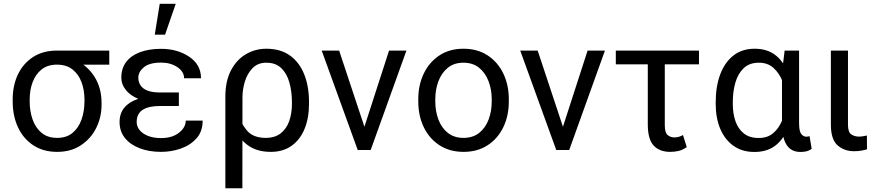

<svg xmlns="http://www.w3.org/2000/svg" viewBox="-20 -797 4663 1020"><path d="M47.4 -258.3V-269.5Q47.4 -343.3 75.4 -401.9Q103.5 -460.4 156.2 -494.4Q209 -528.3 282.7 -528.3Q305.7 -526.4 323.2 -508.3Q340.8 -490.2 377.9 -480Q445.3 -448.2 482.4 -388.7Q519.5 -329.1 519.5 -251V-240.2Q519.5 -174.8 491.5 -117.9Q463.4 -61 410.4 -25.6Q357.4 9.8 283.7 9.8Q209.5 9.8 156.5 -25.4Q103.5 -60.5 75.4 -121.1Q47.4 -181.6 47.4 -258.3ZM137.7 -269.5V-258.3Q137.7 -206.1 153.3 -161.9Q168.9 -117.7 201.2 -91.1Q233.4 -64.5 283.7 -64.5Q333.5 -64.5 365.5 -91.1Q397.5 -117.7 413.1 -161.9Q428.7 -206.1 428.7 -258.3V-269.5Q428.7 -318.4 413.1 -360.4Q397.5 -402.3 365.2 -428Q333 -453.6 282.7 -453.6Q232.9 -453.6 200.9 -428Q168.9 -402.3 153.3 -360.4Q137.7 -318.4 137.7 -269.5ZM560.5 -528.3V-453.6H282.2V-528.3Z M822.8 -286.6H930.2V-233.9H830.1Q769.5 -233.9 737.8 -213.4Q706.1 -192.9 706.1 -148.4Q706.1 -125.5 721.4 -106.2Q736.8 -86.9 765.9 -75.2Q794.9 -63.5 835.9 -63.5Q895 -63.5 930.9 -91.8Q966.8 -120.1 966.8 -156.2H1056.6Q1056.6 -98.6 1023.9 -62Q991.2 -25.4 940.7 -7.8Q890.1 9.8 835.9 9.8Q772 9.8 722.2 -9.3Q672.4 -28.3 643.8 -63.7Q615.2 -99.1 615.2 -148.9Q615.2 -193.4 639.6 -223.9Q664.1 -254.4 710.4 -270.5Q756.8 -286.6 822.8 -286.6ZM930.2 -252.4H822.8Q762.7 -252.4 718.3 -270.3Q673.8 -288.1 649.2 -318.1Q624.5 -348.1 624.5 -384.3Q624.5 -434.1 650.6 -468.3Q676.8 -502.4 724.4 -520Q772 -537.6 835.9 -537.6Q922.4 -537.6 985.1 -495.6Q1047.9 -453.6 1047.9 -381.3H958Q958 -416 922.4 -440.2Q886.7 -464.4 835.9 -464.4Q773.4 -464.4 744.1 -439.7Q714.8 -415 714.8 -384.3Q714.8 -361.3 726.6 -343.5Q738.3 -325.7 763.7 -315.7Q789.1 -305.7 830.1 -305.7H930.2ZM802.2 -612.8 828.6 -776.9H913.6L856.9 -612.8Z M1177.2 203.1V-282.7Q1177.2 -366.2 1207 -423.1Q1236.8 -480 1286.4 -509Q1335.9 -538.1 1395 -538.1Q1470.2 -538.1 1520.5 -502Q1570.8 -465.8 1596.2 -401.9Q1621.6 -337.9 1621.6 -254.9V-244.6Q1621.6 -169.9 1598.1 -112.5Q1574.7 -55.2 1529.3 -22.7Q1483.9 9.8 1418.9 9.8Q1351.1 9.8 1305.2 -19.5Q1259.3 -48.8 1233.4 -102.8Q1207.5 -156.7 1200.2 -231.4Q1201.2 -230.5 1222.7 -212.9Q1244.1 -195.3 1244.1 -195.3Q1258.3 -143.6 1291.5 -104Q1324.7 -64.5 1391.6 -64.5Q1440.4 -64.5 1471.2 -88.6Q1502 -112.8 1516.4 -153.6Q1530.8 -194.3 1530.8 -244.6V-254.9Q1530.8 -311.5 1517.3 -359.1Q1503.9 -406.7 1474.1 -435.3Q1444.3 -463.9 1395 -463.9Q1349.6 -463.9 1321.5 -434.8Q1293.5 -405.8 1280.8 -363.5Q1268.1 -321.3 1268.1 -281.7L1267.6 203.1Z M1902.3 -81.5 2046.9 -528.3H2139.2L1949.2 0H1888.7ZM1781.7 -528.3 1930.7 -79.1 1940.9 0H1880.4L1689 -528.3Z M2202.1 -258.3V-269.5Q2202.1 -345.7 2231.4 -406.5Q2260.7 -467.3 2314.5 -502.7Q2368.2 -538.1 2441.9 -538.1Q2516.6 -538.1 2570.6 -502.7Q2624.5 -467.3 2653.8 -406.5Q2683.1 -345.7 2683.1 -269.5V-258.3Q2683.1 -181.6 2653.8 -121.1Q2624.5 -60.5 2570.6 -25.4Q2516.6 9.8 2442.9 9.8Q2368.7 9.8 2314.7 -25.4Q2260.7 -60.5 2231.4 -121.1Q2202.1 -181.6 2202.1 -258.3ZM2292.5 -269.5V-258.3Q2292.5 -206.1 2309.1 -161.9Q2325.7 -117.7 2359.1 -91.1Q2392.6 -64.5 2442.9 -64.5Q2492.2 -64.5 2525.6 -91.1Q2559.1 -117.7 2575.7 -161.9Q2592.3 -206.1 2592.3 -258.3V-269.5Q2592.3 -321.3 2575.4 -365.5Q2558.6 -409.7 2525.4 -436.8Q2492.2 -463.9 2441.9 -463.9Q2392.1 -463.9 2358.9 -436.8Q2325.7 -409.7 2309.1 -365.5Q2292.5 -321.3 2292.5 -269.5Z M2957 -81.5 3101.6 -528.3H3193.8L3003.9 0H2943.4ZM2836.4 -528.3 2985.4 -79.1 2995.6 0H2935.1L2743.7 -528.3Z M3693.4 -528.3V-455.1H3251.5V-528.3ZM3421.4 -528.3H3511.7V-131.8Q3511.7 -91.8 3527.1 -79.3Q3542.5 -66.9 3563 -66.9Q3576.7 -66.9 3588.4 -70.8Q3600.1 -74.7 3608.4 -79.6L3628.4 -15.6Q3605.5 0.5 3584 5.1Q3562.5 9.8 3540 9.8Q3483.9 9.8 3452.6 -23.7Q3421.4 -57.1 3421.4 -136.7Z M3782.2 -244.6V-254.9Q3782.2 -337.9 3806.2 -401.9Q3830.1 -465.8 3876.2 -502Q3922.4 -538.1 3988.8 -538.1Q4052.7 -538.1 4095.2 -507.3Q4137.7 -476.6 4161.6 -419.4Q4185.5 -362.3 4192.9 -283.7V-243.2Q4185.5 -165 4161.9 -108.4Q4138.2 -51.8 4095.2 -20.8Q4052.2 10.3 3987.8 10.3Q3922.4 10.3 3876.5 -22.5Q3830.6 -55.2 3806.4 -112.5Q3782.2 -169.9 3782.2 -244.6ZM3873 -254.9V-244.6Q3873 -194.3 3887 -153.6Q3900.9 -112.8 3931.2 -88.4Q3961.4 -64 4010.3 -64Q4057.6 -64 4087.4 -89.4Q4117.2 -114.7 4134.3 -155.5Q4151.4 -196.3 4162.1 -242.7V-274.9Q4154.3 -322.3 4137 -365.5Q4119.6 -408.7 4089.1 -436.3Q4058.6 -463.9 4011.2 -463.9Q3961.9 -463.9 3931.4 -435.3Q3900.9 -406.7 3887 -359.1Q3873 -311.5 3873 -254.9ZM4148.4 -528.3H4225.1V-144Q4225.1 -99.6 4236.6 -85.2Q4248 -70.8 4264.2 -70.8Q4269 -70.8 4273.2 -71.8Q4277.3 -72.8 4280.8 -73.7L4292 -6.3Q4276.9 4.4 4262 7.3Q4247.1 10.3 4231.9 10.3Q4201.2 10.3 4179.4 -5.1Q4157.7 -20.5 4146 -54.4Q4134.3 -88.4 4134.3 -144V-413.6Z M4394 -528.3H4484.9V-134.8Q4484.9 -94.2 4502.7 -82.8Q4520.5 -71.3 4543 -71.3Q4554.2 -71.3 4566.7 -73.5Q4579.1 -75.7 4585.4 -77.1L4585.9 -3.9Q4575.2 -0.5 4557.6 2.9Q4540 6.3 4516.1 6.3Q4465.8 6.3 4429.9 -24.7Q4394 -55.7 4394 -135.3Z"/></svg>

Font: RobotoDEMO
Style: Regular
Weight: 400
Designer: Christian Robertson
Foundry: Google
Version: Version 2.136